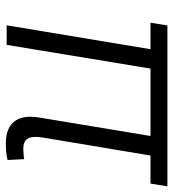

<svg xmlns="http://www.w3.org/2000/svg" viewBox="12 -594 585 648"><g transform="rotate(90 304.0 -269.5)"><path d="M476.1 2.4Q418 5.9 392.3 -22.5Q366.7 -50.8 376 -108.9L444.3 -520.5H510.3L443.8 -122.6Q437.5 -83 449 -68.4Q460.4 -53.7 492.2 -56.6Q502.4 -57.1 506.8 -57.6Q511.2 -58.1 516.6 -59.1L519.5 -2.9Q511.7 -1 500.2 0.7Q488.8 2.4 476.1 2.4ZM64.9 0 151.4 -520.5H216.8L130.9 0ZM56.2 -485.4 65.4 -542.5H608.4L599.1 -485.4Z"/></g></svg>

Font: Inter 16pt Light
Style: Italic
Weight: 300
Italic angle: -9.3988°
Version: Version 4.001;git-66647c0bb